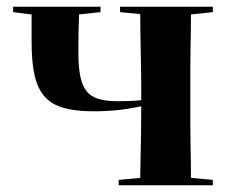

<svg xmlns="http://www.w3.org/2000/svg" viewBox="-20 -559 695 571"><path d="M613 -523 548 -516Q548 -492 547.5 -464Q547 -436 546.5 -408.5Q546 -381 546 -355Q546 -329 546 -308V-238Q546 -217 546 -191Q546 -165 546.5 -137.5Q547 -110 547.5 -82Q548 -54 548 -30L613 -24V-8H333V-24L397 -30Q398 -78 399 -135Q400 -192 400 -243Q363 -235 329 -231.5Q295 -228 258 -228Q205 -228 169.5 -238Q134 -248 113 -271.5Q92 -295 83 -334.5Q74 -374 74 -433V-516L19 -523V-539H279V-523L215 -516Q214 -487 213.5 -460.5Q213 -434 213 -406Q213 -364 218 -336Q223 -308 235.5 -290.5Q248 -273 271 -265.5Q294 -258 330 -258Q345 -258 361.5 -258.5Q378 -259 400 -261V-308Q400 -329 399.5 -355Q399 -381 398.5 -408.5Q398 -436 397.5 -464Q397 -492 397 -517L337 -523V-539H613Z"/></svg>

Font: XinYuGongZhangJiaSongA
Style: Regular
Weight: 900
Designer: XinYuGong
Foundry: Adobe Systems Incorporated
Version: Version 1.00